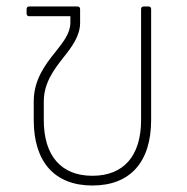

<svg xmlns="http://www.w3.org/2000/svg" viewBox="-20 -562 576 592"><path d="M423 -542C418 -542 415 -539 415 -534V-192C415 -81 361 -20 265 -20C169 -20 115 -81 115 -192V-249C115 -305 145 -346 175 -384C202 -418 227 -451 227 -492V-534C227 -539 224 -542 219 -542H70C65 -542 62 -539 62 -534V-520C62 -515 65 -512 70 -512H197V-492C197 -460 175 -432 151 -402C119 -362 84 -316 84 -249V-192C84 -62 149 10 265 10C381 10 446 -62 446 -192V-534C446 -539 443 -542 438 -542Z"/></svg>

Font: LINE Seed Sans TH Thin
Style: Regular
Weight: 250
Designer: Dalton Maag Ltd | Thai characters by Cadson Demak Co.,Ltd.
Foundry: Dalton Maag Ltd
Version: Version 1.003